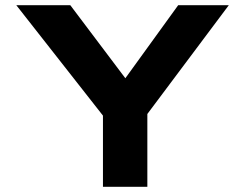

<svg xmlns="http://www.w3.org/2000/svg" viewBox="-20 -720 945 740"><path d="M376.8 0V-323L392.8 -254L42.8 -700H250.9L507.9 -359L420.8 -360L666.8 -700H861.9L539.9 -270L547.9 -331V0Z"/></svg>

Font: Lexend Peta
Style: Regular
Weight: 400
Designer: Bonnie Shaver-Troup, Thomas Jockin
Foundry: Lexend
Version: Version 1.007